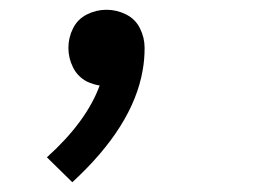

<svg xmlns="http://www.w3.org/2000/svg" viewBox="-20 -168 540 393"><path d="M128 205 76 154Q157 81 184 7Q171 5 158 -1Q139 -11 129.5 -30Q120 -49 120 -70Q120 -91 129.5 -110Q139 -129 158 -138.5Q177 -148 198 -148Q219 -148 238 -138.5Q257 -129 266.5 -110Q276 -91 276 -70Q276 -46 272 -24Q252 91 128 205Z"/></svg>

Font: Iosevka SS08
Style: Italic
Weight: 400
Italic angle: -10°
Monospace: yes
Designer: Belleve Invis
Foundry: Belleve Invis
Version: 2.1.0; ttfautohint (v1.8.2)